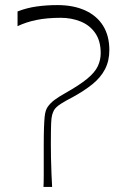

<svg xmlns="http://www.w3.org/2000/svg" viewBox="-20 -735 500 755"><path d="M151 0Q152 -16 152 -46.5Q152 -77 152 -110Q152 -143 152 -162Q152 -206 153 -233Q154 -260 155.5 -275Q157 -290 160 -299Q163 -308 167 -314Q178 -330 195 -342.5Q212 -355 237 -369Q292 -400 322.5 -425Q353 -450 364.5 -474.5Q376 -499 376 -526Q376 -574 354.5 -605Q333 -636 297 -650.5Q261 -665 219 -665Q165 -665 123.5 -656.5Q82 -648 49 -632V-690Q85 -704 124 -709.5Q163 -715 206 -715Q269 -715 315 -694Q361 -673 385.5 -633.5Q410 -594 410 -538Q410 -496 393 -463Q376 -430 343 -403.5Q310 -377 264 -352Q242 -341 220.5 -327.5Q199 -314 192 -301Q188 -293 185 -283Q182 -273 181 -248Q180 -223 180 -168Q180 -148 180.5 -115Q181 -82 182.5 -50Q184 -18 185 0Z"/></svg>

Font: Ojuju Light
Style: Regular
Weight: 300
Designer: Chisaokwu Joboson, Mirko Velimirovic
Foundry: Udi Foundry
Version: Version 1.000